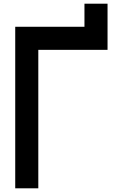

<svg xmlns="http://www.w3.org/2000/svg" viewBox="-20 -1020 665 1040"><path d="M187.5 0H62.5V-875H437.5V-1000H562.5V-750H187.5Z"/></svg>

Font: Oldtimer
Style: Regular
Weight: 400
Designer: GGBotNet
Foundry: GGBotNet
Version: 1.00